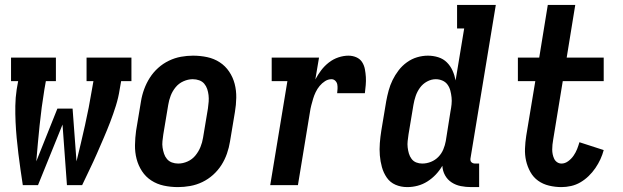

<svg xmlns="http://www.w3.org/2000/svg" viewBox="-20 -755 2540 783"><path d="M73 0Q68 -32 63.5 -64Q59 -96 55 -128Q51 -160 48 -192.5Q45 -225 43.5 -257.5Q42 -290 42.5 -323.5Q43 -357 48 -390L54 -424H25V-520H208V-424H167L161 -390Q149 -317 141.5 -243.5Q134 -170 128 -97L214 -312H276L292 -97Q310 -170 326.5 -243.5Q343 -317 355 -390L361 -424H333V-520H516V-424H474L468 -390Q463 -357 452.5 -323.5Q442 -290 429.5 -257.5Q417 -225 403 -192.5Q389 -160 375 -128Q361 -96 345.5 -64Q330 -32 315 0H253L235 -247L135 0Z M706 8Q676 8 648 2Q620 -4 597 -19Q574 -34 559 -57Q544 -80 537 -107Q530 -134 530.5 -163.5Q531 -193 535 -222L555 -342Q559 -367 568 -391.5Q577 -416 591 -438Q605 -460 625 -478Q645 -496 669 -507.5Q693 -519 718 -523.5Q743 -528 767 -528Q797 -528 825 -522Q853 -516 876 -501Q899 -486 914.5 -463Q930 -440 937 -413Q944 -386 943.5 -356.5Q943 -327 938 -298L918 -178Q914 -153 905.5 -128.5Q897 -104 883 -82Q869 -60 849 -42Q829 -24 805 -12.5Q781 -1 755.5 3.5Q730 8 706 8ZM707 -88Q726 -88 745 -96.5Q764 -105 777 -121Q790 -137 797.5 -155.5Q805 -174 808 -193L828 -313Q830 -327 831 -340.5Q832 -354 830.5 -367Q829 -380 825 -392Q821 -404 813 -413.5Q805 -423 792.5 -427.5Q780 -432 766 -432Q747 -432 728 -423.5Q709 -415 696 -399Q683 -383 676 -364.5Q669 -346 666 -327L646 -207Q644 -193 642.5 -179.5Q641 -166 643 -153Q645 -140 649 -128Q653 -116 661 -106.5Q669 -97 681 -92.5Q693 -88 707 -88Z M1082 0 1152 -424H1088V-520H1281L1266 -431Q1276 -450 1289.5 -468Q1303 -486 1321 -500Q1339 -514 1360 -521Q1381 -528 1401 -528Q1418 -528 1433 -521.5Q1448 -515 1456.5 -502Q1465 -489 1468 -473Q1471 -457 1472 -441Q1473 -425 1471.5 -408Q1470 -391 1468 -375H1355Q1356 -384 1356.5 -393Q1357 -402 1355.5 -410.5Q1354 -419 1347.5 -425.5Q1341 -432 1332 -432Q1318 -432 1305.5 -424Q1293 -416 1283.5 -404.5Q1274 -393 1267.5 -379.5Q1261 -366 1257 -352.5Q1253 -339 1249.5 -325.5Q1246 -312 1244 -298L1195 0Z M1641 8Q1615 8 1593 -1.5Q1571 -11 1557.5 -30.5Q1544 -50 1537.5 -73.5Q1531 -97 1529 -121.5Q1527 -146 1529 -171.5Q1531 -197 1535 -222L1555 -342Q1559 -364 1565 -386Q1571 -408 1581 -428.5Q1591 -449 1605.5 -468Q1620 -487 1639.5 -501Q1659 -515 1681 -521.5Q1703 -528 1725 -528Q1747 -528 1767.5 -521.5Q1788 -515 1802.5 -500.5Q1817 -486 1825.5 -467Q1834 -448 1838 -427L1873 -639H1844V-735H2002L1899 -111Q1898 -107 1898.5 -102Q1899 -97 1902 -94Q1905 -91 1909 -89.5Q1913 -88 1918 -88H1934V8H1902Q1880 8 1859.5 4Q1839 0 1822 -11Q1805 -22 1795 -40Q1785 -58 1784 -79Q1773 -60 1757.5 -43.5Q1742 -27 1723 -15Q1704 -3 1683 2.5Q1662 8 1641 8ZM1702 -88Q1720 -88 1737.5 -95Q1755 -102 1768 -115.5Q1781 -129 1788 -146Q1795 -163 1798 -180L1817 -300Q1820 -315 1821.5 -329.5Q1823 -344 1821.5 -358Q1820 -372 1816.5 -385.5Q1813 -399 1805 -410Q1797 -421 1784 -426.5Q1771 -432 1757 -432Q1739 -432 1721.5 -422.5Q1704 -413 1692.5 -397Q1681 -381 1675 -363Q1669 -345 1666 -327L1646 -207Q1644 -193 1642.5 -180Q1641 -167 1642.5 -154Q1644 -141 1647.5 -129Q1651 -117 1658.5 -107Q1666 -97 1677.5 -92.5Q1689 -88 1702 -88Z M2270 8Q2244 8 2219 2Q2194 -4 2174.5 -18Q2155 -32 2143 -53.5Q2131 -75 2125.5 -99Q2120 -123 2121 -149Q2122 -175 2126 -201L2163 -424H2092V-520H2179L2214 -735H2326L2291 -520H2442V-424H2275L2236 -186Q2234 -175 2233 -165Q2232 -155 2232 -145Q2232 -135 2234 -125.5Q2236 -116 2240 -107.5Q2244 -99 2252 -93.5Q2260 -88 2270 -88Q2284 -88 2297 -97.5Q2310 -107 2319 -120Q2328 -133 2333.5 -147Q2339 -161 2343 -175L2442 -143Q2437 -124 2428.5 -105.5Q2420 -87 2408 -69.5Q2396 -52 2380.5 -37Q2365 -22 2347 -11.5Q2329 -1 2309 3.5Q2289 8 2270 8Z"/></svg>

Font: Iosevka Curly Slab
Style: Bold Italic
Weight: 700
Italic angle: -9°
Monospace: yes
Designer: Belleve Invis
Foundry: Belleve Invis
Version: Version 22.1.2; ttfautohint (v1.8.4)